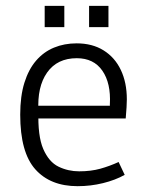

<svg xmlns="http://www.w3.org/2000/svg" viewBox="-20 -638 504 663"><path d="M248 4.9Q153.8 4.9 101.8 -53.5Q49.8 -111.8 49.8 -242.2Q49.8 -305.7 64.2 -352.1Q78.6 -398.4 104.7 -428.7Q130.9 -459 166.5 -473.6Q202.1 -488.3 244.6 -488.3Q298.8 -488.3 337.6 -464.1Q376.5 -439.9 397.2 -396.5Q418 -353 418 -294.9Q418 -284.2 417 -267.3Q416 -250.5 414.1 -229H90.3L112.8 -255.4Q109.9 -168.5 129.4 -123.5Q148.9 -78.6 182.1 -62.5Q215.3 -46.4 253.4 -46.4Q293.9 -46.4 326.4 -55.4Q358.9 -64.5 389.6 -78.6L410.6 -34.2Q378.4 -16.1 335.7 -5.6Q293 4.9 248 4.9ZM359.4 -251V-278.3Q363.3 -350.6 333.5 -393.8Q303.7 -437 245.1 -437Q177.7 -437 142.8 -387.7Q107.9 -338.4 112.8 -253.9L90.3 -272.9H381.8ZM134.3 -544.4V-617.7H202.1V-544.4ZM287.6 -544.4V-617.7H354.5V-544.4Z"/></svg>

Font: Anaheim
Style: Regular
Weight: 400
Designer: Vernon Adams
Foundry: Vernon Adams
Version: Version 2.001